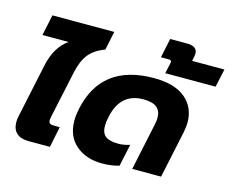

<svg xmlns="http://www.w3.org/2000/svg" viewBox="-110 -956 1370 1131"><g transform="rotate(15 575.0 -391.0)"><path d="M46 -90Q46 -109 50 -126L120 -456Q145 -572 221 -625H62L89 -752H466L442 -638Q379 -615 346 -574Q313 -533 297 -458L235 -168L233 -152Q233 -138 240.5 -132.5Q248 -127 266 -127H301L275 0H145Q96 0 71 -23.5Q46 -47 46 -90Z M374 -188Q374 -219 382 -259Q443 -550 764 -550Q890 -550 955.5 -495Q1021 -440 1021 -348Q1021 -324 1014 -287L953 0H777L838 -288Q843 -313 843 -329Q843 -370 817.5 -391.5Q792 -413 735 -413Q595 -413 563 -259Q556 -230 556 -203Q556 -161 580 -141.5Q604 -122 659 -122Q693 -122 729 -134L700 1Q653 15 596 15Q499 15 436.5 -38Q374 -91 374 -188Z M833 -660Q834 -663 834 -668Q834 -679 818 -679H770L795 -797H899Q961 -797 961 -751Q961 -746 959 -734L953 -706H1150L1126 -595H819Z"/></g></svg>

Font: Prompt
Style: Bold Italic
Weight: 700
Italic angle: -12°
Designer: Katatrad Team
Foundry: CadsonDemak
Version: Version 1.001